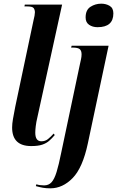

<svg xmlns="http://www.w3.org/2000/svg" viewBox="-20 -785 637 1045"><path d="M150 10Q46 10 46 -91Q46 -111 50.5 -137Q55 -163 63 -204L163 -677Q166 -688 168 -699.5Q170 -711 170 -718Q170 -731 163.5 -740.5Q157 -750 129 -750H113L115 -760H318L184 -149Q177 -120 174.5 -98Q172 -76 172 -63Q172 -16 205 -16Q226 -16 241 -28Q256 -40 272 -58L278 -50Q263 -32 247.5 -18.5Q232 -5 209.5 2.5Q187 10 150 10ZM511 -637Q484 -637 465 -650Q446 -663 446 -690Q446 -731 472.5 -748Q499 -765 531 -765Q557 -765 577 -753Q597 -741 597 -712Q597 -637 511 -637ZM254 240Q231 240 214 237Q197 234 175 228L178 218Q196 224 220 224Q245 224 260.5 207Q276 190 288 151Q300 112 313 47L414 -431Q418 -449 421 -463Q424 -477 424 -489Q424 -509 414 -517.5Q404 -526 375 -526H367L370 -536H571L458 -4Q430 128 375.5 184Q321 240 254 240Z"/></svg>

Font: Noto Serif Display ExtraCondensed
Style: Bold Italic
Weight: 700
Width: 2
Italic angle: -12°
Designer: Monotype Design Team
Foundry: Monotype Imaging Inc.
Version: Version 2.009